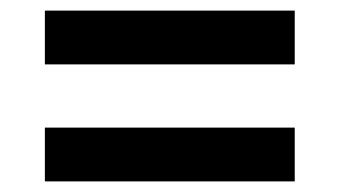

<svg xmlns="http://www.w3.org/2000/svg" viewBox="-20 -531 640 362"><path d="M64.6 -511H535.7V-409.6H64.6ZM64.6 -290.4H535.7V-189H64.6Z"/></svg>

Font: Pathway Extreme 8pt Thin
Style: Regular
Weight: 100
Designer: Eduardo Rodriguez Tunni
Foundry: Eduardo Rodriguez Tunni
Version: Version 1.000